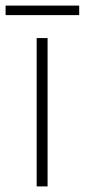

<svg xmlns="http://www.w3.org/2000/svg" viewBox="-42 -666 303 686"><path d="M241 -646H-22V-612H241ZM128 0V-530H89V0Z"/></svg>

Font: Noto Sans Gurmukhi UI ExtraLight
Style: Regular
Weight: 200
Designer: Jelle Bosma - Monotype Design Team
Foundry: Monotype Imaging Inc.
Version: Version 2.004